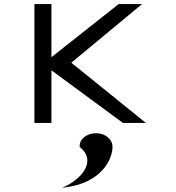

<svg xmlns="http://www.w3.org/2000/svg" viewBox="-20 -600 860 937"><path d="M449 50C405 50 366 78 369 116V118L372 120C428 166 410 226 356 272C343 283 328 294 311 303L283 317L314 312C464 289 529 188 529 116C529 79 493 50 449 50ZM328 -294 673 -580H559L231 -321V-580H148V0H231V-257L580 0H692Z"/></svg>

Font: Charger Monospace
Style: Regular
Weight: 400
Designer: Jasper
Foundry: Cannot Into Space Fonts
Version: Version 0.980